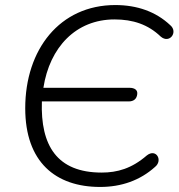

<svg xmlns="http://www.w3.org/2000/svg" viewBox="-20 -733 710 761"><path d="M377 8C461 8 535 -18 594 -71C627 -97 599 -146 562 -117C502 -65 445 -49 383 -49C206 -49 140 -156 146 -331H490C510 -331 522 -341 524 -360C526 -376 514 -385 493 -385H152C177 -546 281 -656 434 -656C507 -656 567 -636 617 -588C652 -558 687 -606 655 -633C598 -687 523 -713 437 -713C217 -713 80 -537 80 -304C80 -91 200 8 377 8Z"/></svg>

Font: SN Pro Light
Style: Italic
Weight: 300
Italic angle: -8.99998°
Designer: Tobias Whetton
Foundry: Supernotes
Version: Version 1.001;Glyphs 3.2 (3249)